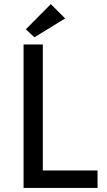

<svg xmlns="http://www.w3.org/2000/svg" viewBox="-20 -917 520 937"><path d="M189 -85H456V0H95V-700H189ZM298 -827 148 -735 106 -774 228 -897Z"/></svg>

Font: Tilda Sans Medium
Style: Regular
Weight: 500
Designer: ParaType Ltd
Foundry: ParaType Ltd
Version: Version 1.009